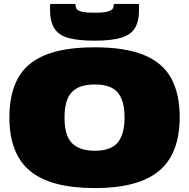

<svg xmlns="http://www.w3.org/2000/svg" viewBox="-20 -952 966 982"><path d="M465 10Q240 10 134 -77.5Q28 -165 28 -352Q28 -472 71.5 -551.5Q115 -631 211 -670.5Q307 -710 465 -710Q621 -710 716.5 -670.5Q812 -631 855.5 -552Q899 -473 899 -354Q899 -166 793.5 -78Q688 10 465 10ZM465 -181Q547 -181 582 -223Q617 -265 617 -352Q617 -437 582.5 -478.5Q548 -520 465 -520Q385 -520 347.5 -481Q310 -442 310 -351Q310 -258 348.5 -219.5Q387 -181 465 -181ZM464 -744Q383 -744 333 -757Q283 -770 259.5 -804.5Q236 -839 236 -903Q236 -910 236 -917.5Q236 -925 237 -932H366Q366 -929 366 -927Q366 -918 370.5 -908.5Q375 -899 396 -893Q417 -887 464 -887Q511 -887 531.5 -893Q552 -899 557 -908.5Q562 -918 562 -927Q562 -930 562 -932H690Q691 -925 691 -917.5Q691 -910 691 -903Q691 -842 669.5 -807.5Q648 -773 598 -758.5Q548 -744 464 -744Z"/></svg>

Font: Georama Expanded Black
Style: Regular
Weight: 900
Width: 7
Designer: Jean-Baptiste Levee
Foundry: Production Type
Version: Version 1.000